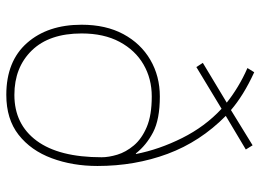

<svg xmlns="http://www.w3.org/2000/svg" viewBox="-126 -670 807 594"><g transform="rotate(90 277.0 -373.5)"><path d="M204 -757Q241 -740 270 -722Q299 -704 321 -685L430 -752L443 -731L339 -669Q419 -590 456.5 -489Q494 -388 494 -272Q494 -195 470 -130.5Q446 -66 397.5 -28Q349 10 274 10Q170 10 113.5 -54Q57 -118 57 -223Q57 -298 86 -352Q115 -406 165.5 -435.5Q216 -465 279 -465Q350 -465 390 -444Q430 -423 455 -391H457Q443 -463 407.5 -534Q372 -605 317 -656L188 -578L175 -598L298 -672Q277 -689 249 -706Q221 -723 191 -736ZM279 -440Q224 -440 180 -414.5Q136 -389 110 -340.5Q84 -292 84 -223Q84 -123 136.5 -69Q189 -15 274 -15Q365 -15 416 -84Q467 -153 467 -285Q467 -307 459 -333.5Q451 -360 430.5 -384.5Q410 -409 373.5 -424.5Q337 -440 279 -440Z"/></g></svg>

Font: Noto Sans Bengali UI Thin
Style: Regular
Weight: 100
Designer: Jelle Bosma - Monotype Design Team
Foundry: Monotype Imaging Inc.
Version: Version 2.003; ttfautohint (v1.8.4.7-5d5b)